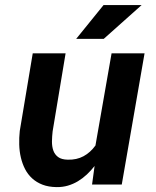

<svg xmlns="http://www.w3.org/2000/svg" viewBox="-20 -743 627 773"><path d="M360.8 -74.7Q346.2 -56.2 329.6 -40.5Q313 -24.9 293.9 -13.4Q274.9 -2 253.2 4.4Q231.4 10.7 207.5 10.3Q175.3 9.8 151.1 0.5Q127 -8.8 109.4 -24.9Q91.8 -41 80.8 -62.5Q69.8 -84 64 -108.9Q58.1 -133.8 57.4 -161.1Q56.6 -188.5 59.6 -215.8L111.8 -528.3H244.1L191.9 -214.4Q189.5 -193.8 189.2 -173.6Q189 -153.3 194.6 -137.2Q200.2 -121.1 213.9 -110.8Q227.5 -100.6 252.9 -100.1Q288.6 -99.1 316.2 -114Q343.8 -128.9 364.3 -157.2L429.2 -528.3H562L470.2 0H350.6ZM397 -722.7H550.3L397.5 -586.4H286.6Z"/></svg>

Font: TypoPRO Roboto Mono
Style: Bold Italic
Weight: 700
Designer: Google
Version: Version 2.000986; 2015; ttfautohint (v1.3)